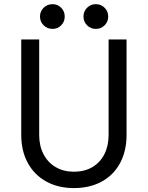

<svg xmlns="http://www.w3.org/2000/svg" viewBox="-20 -913 724 940"><path d="M84 -252V-719.7H171.9V-252Q171.9 -198.7 193.1 -158Q214.4 -117.2 252.9 -94.7Q291.5 -72.3 341.8 -72.3Q393.6 -72.3 431.9 -94.7Q470.2 -117.2 491 -158Q511.7 -198.7 511.7 -252V-719.7H599.6V-252Q599.6 -173.8 568.1 -115Q536.6 -56.2 478.3 -24.2Q419.9 7.8 341.8 7.8Q264.6 7.8 206.3 -24.4Q147.9 -56.6 116 -115.5Q84 -174.3 84 -252ZM388.7 -832Q388.7 -857.4 406.2 -875Q423.8 -892.6 449.2 -892.6Q474.6 -892.6 492.2 -875Q509.8 -857.4 509.8 -832Q509.8 -806.6 492.2 -789.1Q474.6 -771.5 449.2 -771.5Q423.8 -771.5 406.2 -789.1Q388.7 -806.6 388.7 -832ZM175.8 -832Q175.8 -857.4 193.6 -875Q211.4 -892.6 237.3 -892.6Q262.2 -892.6 279.5 -875Q296.9 -857.4 296.9 -832Q296.9 -806.6 279.5 -789.1Q262.2 -771.5 237.3 -771.5Q211.4 -771.5 193.6 -789.1Q175.8 -806.6 175.8 -832Z"/></svg>

Font: Reddit Sans Chocolate
Style: Regular
Weight: 400
Designer: Stephen Hutchings
Foundry: Reddit
Version: Version 1.013